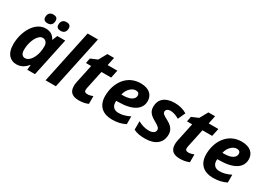

<svg xmlns="http://www.w3.org/2000/svg" viewBox="1 -1560 3296 2370"><g transform="rotate(30 1649.0 -375.0)"><path d="M467 -621C517 -621 540 -652 540 -699C540 -739 512 -752 479 -752C432 -752 405 -725 405 -675C405 -635 431 -621 467 -621ZM280 -621C330 -621 353 -652 353 -699C353 -739 325 -752 292 -752C245 -752 218 -725 218 -675C218 -635 244 -621 280 -621ZM198 10C267 10 315 -23 354 -71H358L351 0H461L577 -546H464L436 -476H432C408 -524 366 -556 297 -556C143 -556 44 -366 44 -188C44 -44 119 10 198 10ZM256 -109C216 -109 193 -138 193 -195C193 -310 250 -437 322 -437C364 -437 390 -403 390 -357C390 -326 388 -301 383 -275C367 -190 316 -109 256 -109Z M612 0H759L920 -760H773Z M1091 10C1145 10 1190 -1 1221 -16V-126C1191 -115 1169 -109 1142 -109C1116 -109 1099 -119 1099 -145C1099 -151 1100 -161 1102 -171L1158 -434H1296L1320 -546H1182L1206 -662H1111L1047 -547L951 -506L937 -434H1011L955 -171C951 -151 949 -132 949 -116C949 -21 1005 10 1091 10Z M1561 10C1639 10 1694 -4 1751 -32V-143C1687 -113 1647 -101 1590 -101C1528 -101 1493 -138 1493 -197C1493 -204 1493 -209 1494 -217H1519C1731 -217 1833 -292 1833 -407C1833 -494 1772 -556 1650 -556C1451 -556 1345 -384 1345 -201C1345 -59 1433 10 1561 10ZM1532 -316H1510C1527 -395 1586 -450 1641 -450C1673 -450 1692 -435 1692 -404C1692 -357 1645 -316 1532 -316Z M2033 10C2173 10 2263 -55 2263 -180C2263 -254 2215 -296 2149 -330C2093 -359 2075 -374 2075 -400C2075 -431 2105 -446 2137 -446C2180 -446 2224 -428 2263 -405L2311 -510C2255 -543 2197 -556 2134 -556C2004 -556 1926 -495 1926 -382C1926 -313 1964 -276 2032 -238C2099 -200 2114 -185 2114 -158C2114 -118 2071 -99 2025 -99C1970 -99 1918 -115 1869 -143V-22C1914 1 1963 10 2033 10Z M2531 10C2585 10 2630 -1 2661 -16V-126C2631 -115 2609 -109 2582 -109C2556 -109 2539 -119 2539 -145C2539 -151 2540 -161 2542 -171L2598 -434H2736L2760 -546H2622L2646 -662H2551L2487 -547L2391 -506L2377 -434H2451L2395 -171C2391 -151 2389 -132 2389 -116C2389 -21 2445 10 2531 10Z M3001 10C3079 10 3134 -4 3191 -32V-143C3127 -113 3087 -101 3030 -101C2968 -101 2933 -138 2933 -197C2933 -204 2933 -209 2934 -217H2959C3171 -217 3273 -292 3273 -407C3273 -494 3212 -556 3090 -556C2891 -556 2785 -384 2785 -201C2785 -59 2873 10 3001 10ZM2972 -316H2950C2967 -395 3026 -450 3081 -450C3113 -450 3132 -435 3132 -404C3132 -357 3085 -316 2972 -316Z"/></g></svg>

Font: Noto Sans
Style: Bold Italic
Weight: 700
Italic angle: -12°
Designer: Monotype Design Team
Foundry: Monotype Imaging Inc.
Version: Version 2.013